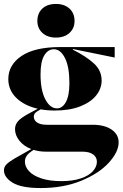

<svg xmlns="http://www.w3.org/2000/svg" viewBox="-24 -746 620 971"><path d="M-4 115Q-4 99 7.5 86.5Q19 74 49 56L134 8Q96 -7 74 -34.5Q52 -62 52 -93Q52 -116 67.5 -133.5Q83 -151 124 -173L167 -196Q98 -212 58 -251.5Q18 -291 18 -346Q18 -418 85 -463Q152 -508 281 -508H556V-455L345 -498L344 -495Q410 -462 450 -426Q490 -390 490 -339Q490 -298 462.5 -263.5Q435 -229 381.5 -208Q328 -187 253 -187Q215 -187 182 -193Q162 -183 154.5 -175Q147 -167 147 -156Q147 -138 163.5 -126.5Q180 -115 213 -115H444Q505 -115 540.5 -90.5Q576 -66 576 -26Q576 22 526.5 76.5Q477 131 387 168Q297 205 182 205Q84 205 40 178Q-4 151 -4 115ZM286 170Q345 170 385.5 156Q426 142 446 119.5Q466 97 466 72Q466 49 447 35Q428 21 393 21H209Q175 21 146 12Q122 27 112 40.5Q102 54 102 71Q102 97 122.5 119.5Q143 142 184.5 156Q226 170 286 170ZM264 -198Q292 -198 309.5 -230.5Q327 -263 327 -326Q327 -408 304.5 -452.5Q282 -497 248 -497Q219 -497 200 -466Q181 -435 181 -370Q181 -290 205 -244Q229 -198 264 -198ZM165 -640Q165 -679 190 -702.5Q215 -726 259 -726Q302 -726 327.5 -702.5Q353 -679 353 -640Q353 -603 327.5 -579.5Q302 -556 259 -556Q216 -556 190.5 -579.5Q165 -603 165 -640Z"/></svg>

Font: Nyght Serif Bold
Style: Regular
Weight: 700
Designer: Maksym Kobuzan
Version: Version 0.410